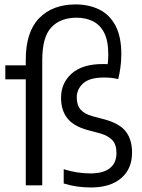

<svg xmlns="http://www.w3.org/2000/svg" viewBox="-20 -838 643 868"><path d="M391 9.5Q325 9.5 268 -8.5V-73Q300.5 -63 330.2 -58.5Q360 -54 389 -54Q447 -54 476.8 -77.8Q506.5 -101.5 506.5 -146Q506.5 -185 487.5 -204.8Q468.5 -224.5 433 -235L378 -249.5Q313 -267 284.5 -303.2Q256 -339.5 256 -396Q256 -463 304.5 -505.8Q353 -548.5 445 -548.5Q455.5 -548.5 467 -548Q469.5 -570 469.5 -592Q469.5 -654.5 450.5 -690.8Q431.5 -727 399 -742.5Q366.5 -758 326.5 -758Q253.5 -758 212.2 -714.5Q171 -671 171 -565.5V0H96.5V-479.5H4V-542.5H96.5V-568Q96.5 -693.5 157 -755.8Q217.5 -818 322 -818Q381 -818 427.8 -795.5Q474.5 -773 501.5 -723.2Q528.5 -673.5 528.5 -592Q528.5 -560.5 524 -530Q519.5 -499.5 514.5 -480.5Q499.5 -484 484.8 -485.8Q470 -487.5 450 -487.5Q384.5 -487.5 355.8 -461Q327 -434.5 327 -397.5Q327 -362.5 344.5 -342.5Q362 -322.5 398.5 -312.5L453.5 -298Q522 -279 549.5 -242.5Q577 -206 577 -148.5Q577 -74.5 527.8 -32.5Q478.5 9.5 391 9.5Z"/></svg>

Font: Encode Sans Condensed Condensed
Style: Regular
Weight: 400
Width: 3
Designer: Multiple Designers
Foundry: Impallari Type
Version: Version 3.000; ttfautohint (v1.8.3) -l 8 -r 50 -G 200 -x 14 